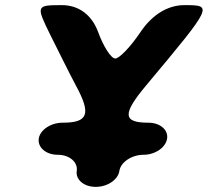

<svg xmlns="http://www.w3.org/2000/svg" viewBox="-20 -778 809 748"><path d="M175 -644C206 -582 251 -491 275 -446C336 -334 324 -300 224 -300C178 -300 136 -272 131 -238C126 -204 159 -175 205 -175C251 -175 284 -146 279 -112C274 -78 307 -50 353 -50C399 -50 440 -78 445 -112C450 -146 493 -175 539 -175C585 -175 626 -204 631 -238C636 -272 604 -300 558 -300C458 -300 456 -334 550 -446C811 -758 810 -758 698 -758C634 -758 573 -721 528 -654C489 -596 445 -550 429 -550C413 -550 383 -596 362 -654C337 -721 286 -758 221 -758C121 -758 120 -756 175 -644Z"/></svg>

Font: Hussar Skorodowane
Style: Ky
Weight: 700
Foundry: Cannot Into Space Fonts
Version: Version 0.892